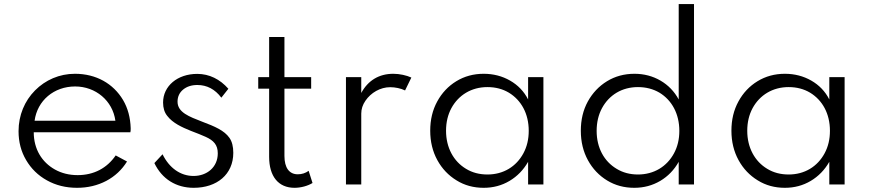

<svg xmlns="http://www.w3.org/2000/svg" viewBox="-20 -880 4157 916"><path d="M347.5 16C398.5 16 445 5 487 -17C528.5 -39 561.5 -70 586 -109.5L532 -138.5C490.5 -78 428 -44.5 350.5 -44.5C310 -44.5 274 -53.5 242.5 -71C179.5 -106 141 -169 141 -249H602C603.5 -256.5 603.5 -260 603.5 -268C602 -319 590 -364 567 -403C520.5 -481 439 -528 337.5 -528C263.5 -528 196.5 -498.5 147 -448.5C97.5 -398.5 68.5 -330.5 68.5 -254C68.5 -203 80.5 -157 104.5 -116.5C128.5 -75.5 161.5 -43 204 -19.5C246 4 294 16 347.5 16ZM145 -304C158 -400.5 237.5 -467.5 338.5 -467.5C436.5 -467.5 517.5 -399.5 530.5 -304Z M904 16C1015 16 1093 -48 1093 -151C1093 -181 1087 -205 1074.5 -222.5C1050 -257.5 1004.5 -277 944.5 -299.5C883 -323.5 827 -343.5 827 -395C827 -418.5 836 -438 853.5 -452.5C871 -467 893.5 -474.5 921.5 -474.5C967 -474.5 1005.5 -454.5 1036 -414L1069.5 -456.5C1029.5 -502 978.5 -527.5 921 -527.5C826.5 -527.5 758 -469.5 758 -391C758 -365 764.5 -343.5 778 -327C804 -293 847.5 -273 891 -255.5C919 -245 942.5 -235.5 961.5 -227C999 -210 1019 -189 1019 -148.5C1019 -81.5 966.5 -40.5 903.5 -40.5C841 -40.5 787.5 -78.5 755.5 -144L716.5 -102C752.5 -26.5 819.5 16 904 16Z M1385 16C1415.5 16 1448.5 7 1471 -7L1452.5 -65C1437.5 -54 1420 -48.5 1400.5 -48.5C1360 -48.5 1337 -79.5 1337 -136V-457H1464.5V-512H1337V-703.5H1264V-512H1212V-457H1264V-132C1264 -38 1308.5 16 1385 16Z M1703.5 0V-338C1703.5 -359.5 1710 -380 1723.5 -399.5C1749.5 -437.5 1794 -464 1841.5 -464C1865 -464 1892.5 -458.5 1912.5 -448.5L1942.5 -510C1920 -520.5 1886.5 -528 1856.5 -528C1788.5 -528 1736 -496.5 1703.5 -436.5V-512H1630.5V0Z M2287.5 16C2333 16 2374 5 2411 -17C2448 -39 2477.5 -69.5 2499.5 -108V0H2572.5V-512H2499.5V-405.5C2480 -444 2451 -474 2413.5 -495.5C2376 -517 2334 -528 2287.5 -528C2239 -528 2195.5 -516 2157 -492.5C2118.5 -469 2088 -436.5 2066 -396C2043.5 -355 2032.5 -308.5 2032.5 -256.5C2032.5 -204 2044 -157 2066.5 -116C2089 -75 2119.5 -43 2158 -19.5C2196.5 4.5 2239.5 16 2287.5 16ZM2305.5 -47.5C2267 -47.5 2233 -56.5 2203.5 -74.5C2144 -110 2108 -175.5 2108 -256C2108 -296.5 2116.5 -332.5 2133.5 -364C2167.5 -426.5 2229 -464.5 2305.5 -464.5C2344 -464.5 2378 -455.5 2407.5 -438C2467 -402 2502.5 -337.5 2502.5 -256C2502.5 -215.5 2494 -180 2477 -148.5C2443 -85.5 2382 -47.5 2305.5 -47.5Z M3006 16C3051.5 16 3092.5 5 3130 -17C3167 -39 3196.5 -69.5 3218 -108V0H3291V-860.5H3218V-405.5C3197 -444 3168 -474 3131 -495.5C3094 -517 3052.5 -528 3007 -528C2958 -528 2914.5 -516 2876 -492.5C2837.5 -469 2807 -436.5 2784.5 -396C2762 -355 2751 -308.5 2751 -256C2751 -203.5 2762.5 -156.5 2785 -115.5C2807.5 -74.5 2838 -42.5 2876.5 -19C2915 4.5 2958 16 3006 16ZM3023.5 -47.5C2985.5 -47.5 2951.5 -56.5 2922 -74.5C2862 -110 2826.5 -175 2826.5 -255.5C2826.5 -296 2835 -332.5 2852 -364C2886 -427 2947.5 -464.5 3023.5 -464.5C3062 -464.5 3096 -455.5 3126 -438C3185.5 -402 3221 -337 3221 -255.5C3221 -215.5 3212.5 -180 3195.5 -148.5C3161.5 -85.5 3100 -47.5 3023.5 -47.5Z M3724.5 16C3770 16 3811 5 3848 -17C3885 -39 3914.5 -69.5 3936.5 -108V0H4009.5V-512H3936.5V-405.5C3917 -444 3888 -474 3850.5 -495.5C3813 -517 3771 -528 3724.5 -528C3676 -528 3632.5 -516 3594 -492.5C3555.5 -469 3525 -436.5 3503 -396C3480.5 -355 3469.5 -308.5 3469.5 -256.5C3469.5 -204 3481 -157 3503.5 -116C3526 -75 3556.5 -43 3595 -19.5C3633.5 4.5 3676.5 16 3724.5 16ZM3742.5 -47.5C3704 -47.5 3670 -56.5 3640.5 -74.5C3581 -110 3545 -175.5 3545 -256C3545 -296.5 3553.5 -332.5 3570.5 -364C3604.5 -426.5 3666 -464.5 3742.5 -464.5C3781 -464.5 3815 -455.5 3844.5 -438C3904 -402 3939.5 -337.5 3939.5 -256C3939.5 -215.5 3931 -180 3914 -148.5C3880 -85.5 3819 -47.5 3742.5 -47.5Z"/></svg>

Font: Spartan
Style: Regular
Weight: 400
Designer: Matt Bailey, Mirko Velimirovic
Foundry: Matt Bailey
Version: Version 1.003